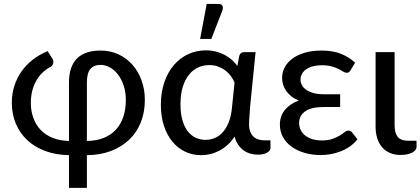

<svg xmlns="http://www.w3.org/2000/svg" viewBox="-20 -768 2100 959"><path d="M134 -254Q134 -213.5 146.5 -179Q159 -144.5 183 -119.2Q207 -94 242.5 -79.5Q278 -65 324.5 -64V-356Q324.5 -397.5 335.2 -427.8Q346 -458 366.2 -477.5Q386.5 -497 415.8 -506.2Q445 -515.5 482 -515.5Q531 -515.5 571.8 -496.5Q612.5 -477.5 641.8 -444.2Q671 -411 687.2 -366Q703.5 -321 703.5 -269Q703.5 -207 683 -156.2Q662.5 -105.5 624.5 -69.5Q586.5 -33.5 533.2 -13.5Q480 6.5 414 7V170.5H324.5V7Q259 6 206 -13.8Q153 -33.5 116 -68.2Q79 -103 59 -150.5Q39 -198 39 -254.5Q39 -299.5 51.8 -339.2Q64.5 -379 88 -412Q111.5 -445 144.5 -470.5Q177.5 -496 218 -512.5L242.5 -474Q246 -468.5 246.5 -462Q247 -455.5 245.2 -450Q243.5 -444.5 240 -440Q236.5 -435.5 232.5 -434Q185 -409 159.5 -361.8Q134 -314.5 134 -254ZM414 -64Q462 -64.5 498.2 -79.2Q534.5 -94 559 -120.5Q583.5 -147 596 -184.8Q608.5 -222.5 608.5 -269Q608.5 -308 597.8 -340.2Q587 -372.5 569.5 -395.5Q552 -418.5 529 -431.2Q506 -444 482 -444Q449.5 -444 431.8 -423.8Q414 -403.5 414 -356Z M783.5 0ZM1268 4.5Q1248.5 4.5 1230.2 -0.8Q1212 -6 1196.8 -17Q1181.5 -28 1169.8 -45.2Q1158 -62.5 1151.5 -86Q1135.5 -61 1115.8 -43.5Q1096 -26 1074.2 -14.8Q1052.5 -3.5 1029.8 1.8Q1007 7 984.5 7Q942 7 905.2 -10.2Q868.5 -27.5 841.5 -60Q814.5 -92.5 799 -139Q783.5 -185.5 783.5 -244.5Q783.5 -307 800.8 -357.2Q818 -407.5 848.5 -443Q879 -478.5 920 -497.5Q961 -516.5 1008.5 -516.5Q1035 -516.5 1058.2 -510.5Q1081.5 -504.5 1101.2 -494.2Q1121 -484 1137.2 -469.8Q1153.5 -455.5 1165.5 -439L1175 -488.5Q1180 -507.5 1200 -507.5H1256.5L1229.5 -238Q1228.5 -213.5 1226.2 -190Q1224 -166.5 1224 -146Q1224 -125 1230 -110Q1236 -95 1246.2 -85.5Q1256.5 -76 1270.5 -71.5Q1284.5 -67 1300.5 -67H1331V-28.5Q1331 -16 1314.5 -5.8Q1298 4.5 1268 4.5ZM1007 -69.5Q1031.5 -69.5 1053.5 -79Q1075.5 -88.5 1093 -108Q1110.5 -127.5 1122.5 -157.5Q1134.5 -187.5 1138.5 -229L1151.5 -355.5Q1144.5 -372.5 1132.8 -388.5Q1121 -404.5 1105 -416.5Q1089 -428.5 1069 -435.8Q1049 -443 1025 -443Q996.5 -443 970.5 -431.5Q944.5 -420 924.8 -396Q905 -372 893.2 -335Q881.5 -298 881.5 -247.5Q881.5 -200 891.5 -166.5Q901.5 -133 918.8 -111.2Q936 -89.5 958.8 -79.5Q981.5 -69.5 1007 -69.5ZM979.5 -573.5 1012.5 -748.5H1071.5Q1085.5 -748.5 1090.8 -739.2Q1096 -730 1090.5 -715L1035.5 -573.5Z M1732 -418.5Q1726.5 -410 1722 -407.2Q1717.5 -404.5 1710.5 -404.5Q1703.5 -404.5 1694.5 -410.2Q1685.5 -416 1671.5 -423.2Q1657.5 -430.5 1637.2 -436.2Q1617 -442 1588 -442Q1561 -442 1541 -436.2Q1521 -430.5 1507.8 -420.8Q1494.5 -411 1487.8 -398Q1481 -385 1481 -370.5Q1481 -354.5 1489 -341Q1497 -327.5 1512 -317.8Q1527 -308 1548.5 -302.5Q1570 -297 1597 -297H1679V-233.5H1597Q1534.5 -233.5 1504.2 -211.8Q1474 -190 1474 -154Q1474 -135 1481.8 -119Q1489.5 -103 1504.2 -91.2Q1519 -79.5 1539.8 -73Q1560.5 -66.5 1586.5 -66.5Q1619 -66.5 1640.5 -74.2Q1662 -82 1676.8 -91Q1691.5 -100 1701.2 -107.8Q1711 -115.5 1720.5 -115.5Q1732.5 -115.5 1738.5 -106.5L1765.5 -72Q1748.5 -51 1726.8 -36Q1705 -21 1681 -11.8Q1657 -2.5 1631.5 2Q1606 6.5 1581.5 6.5Q1540 6.5 1503 -4Q1466 -14.5 1438.2 -34Q1410.5 -53.5 1394.2 -81.8Q1378 -110 1378 -145.5Q1378 -189 1403.5 -219.5Q1429 -250 1472.5 -266Q1450 -275 1434 -288Q1418 -301 1408 -316Q1398 -331 1393.5 -347.2Q1389 -363.5 1389 -379Q1389 -406 1401.5 -430.5Q1414 -455 1438.8 -474Q1463.5 -493 1500.5 -504.2Q1537.5 -515.5 1586.5 -515.5Q1643.5 -515.5 1684.2 -498.8Q1725 -482 1753.5 -455Z M1856 -507.5H1951V-140.5Q1951 -103.5 1966.8 -84.2Q1982.5 -65 2018.5 -65H2060.5V-35.5Q2060.5 -25.5 2054.2 -17.8Q2048 -10 2037 -4.8Q2026 0.5 2011.8 3.2Q1997.5 6 1981.5 6Q1950.5 6 1927.2 -4.2Q1904 -14.5 1888 -33.2Q1872 -52 1864 -78Q1856 -104 1856 -135.5Z"/></svg>

Font: Lato Medium
Style: Regular
Weight: 500
Designer: Lukasz Dziedzic
Foundry: tyPoland Lukasz Dziedzic
Version: Version 2.006; 2014-01-15